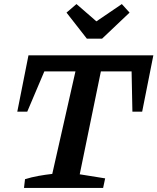

<svg xmlns="http://www.w3.org/2000/svg" viewBox="-20 -924 774 944"><path d="M734 -652 679 -375H631L627 -573H476L372 -67L497 -47L487 0H98L103 -43Q135 -53 168.5 -59Q202 -65 237 -69L351 -573H198L114 -375H65L120 -652ZM407 -734 307 -862 356 -904 454 -819 579 -904 617 -862 482 -734Z"/></svg>

Font: Piazzolla SC SemiBold
Style: Italic
Weight: 600
Italic angle: -11.3°
Designer: Juan Pablo del Peral
Foundry: Huerta Tipografica
Version: Version 1.330